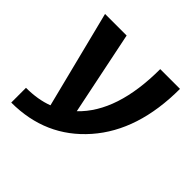

<svg xmlns="http://www.w3.org/2000/svg" viewBox="-155 -667 893 893"><g transform="rotate(45 291.5 -220.0)"><path d="M278 -107Q414 -237 414 -520H544Q544 -244 402 -82Q260 80 34 80V-17Q112 -17 172 -40L51 -520H193Z"/></g></svg>

Font: Mplus 1p Bold
Style: Bold
Weight: 700
Version: Version 1.061